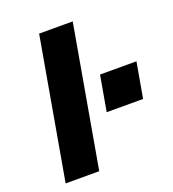

<svg xmlns="http://www.w3.org/2000/svg" viewBox="-129 -799 808 897"><g transform="rotate(-20 275.0 -350.0)"><path d="M167 -700H334L211 0H44ZM369 -423H550L519 -247H338Z"/></g></svg>

Font: Overused Grotesk ExtraBold
Style: Italic
Weight: 800
Italic angle: -10°
Version: Version 0.003